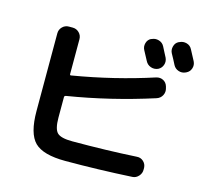

<svg xmlns="http://www.w3.org/2000/svg" viewBox="-120 -970 1240 1146"><g transform="rotate(15 500.0 -397.0)"><path d="M686.5 -798.8Q708 -809.6 731 -802.7Q753.9 -795.9 764.6 -775.4Q770.5 -764.6 781.7 -742.2Q793 -719.7 796.9 -712.9Q806.6 -691.4 799.3 -669.9Q792 -648.4 771.5 -637.7Q749 -627.9 726.6 -635.7Q704.1 -643.6 693.4 -665Q678.7 -694.3 662.1 -723.6Q651.4 -743.2 657.7 -766.1Q664.1 -789.1 684.6 -798.8ZM929.7 -800.8Q962.9 -737.3 963.9 -736.3Q974.6 -714.8 967.3 -692.9Q960 -670.9 939.5 -661.1L935.5 -659.2Q914.1 -649.4 892.1 -656.7Q870.1 -664.1 859.4 -684.6Q854.5 -694.3 843.3 -715.8Q832 -737.3 826.2 -747.1Q815.4 -766.6 821.8 -790Q828.1 -813.5 848.6 -823.2L851.6 -824.2Q873 -835 896 -828.6Q918.9 -822.3 929.7 -800.8ZM377.9 37.1Q240.2 37.1 187.5 -15.1Q134.8 -67.4 134.8 -207V-686.5Q134.8 -710 151.4 -726.6Q168 -743.2 191.4 -743.2H214.8Q238.3 -743.2 254.9 -726.6Q271.5 -710 271.5 -686.5V-471.7Q271.5 -462.9 279.3 -464.8Q536.1 -507.8 773.4 -585Q796.9 -591.8 816.4 -581.5Q835.9 -571.3 842.8 -548.8L845.7 -538.1Q852.5 -515.6 841.8 -494.6Q831.1 -473.6 807.6 -465.8Q545.9 -381.8 281.2 -338.9Q271.5 -336.9 271.5 -329.1V-203.1Q271.5 -131.8 294.4 -109.4Q317.4 -86.9 387.7 -86.9Q597.7 -86.9 784.2 -97.7Q807.6 -99.6 824.7 -84Q841.8 -68.4 842.8 -44.9V-35.2Q843.8 -11.7 827.6 6.3Q811.5 24.4 789.1 25.4Q579.1 37.1 377.9 37.1Z"/></g></svg>

Font: Rounded Mgen+ 1mn bold
Style: Bold
Weight: 700
Designer: [Source Han Sans]
Ryoko NISHIZUKA  (kana & ideographs); Paul D. Hunt (Latin, Greek & Cyrillic); Wenlong ZHANG  (bopomofo
Version: Version 1.059.20150602